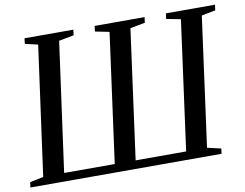

<svg xmlns="http://www.w3.org/2000/svg" viewBox="-82 -854 1231 964"><g transform="rotate(-10 534.0 -371.5)"><path d="M-2 0 1.5 -26.5 70.5 -41 161 -700 95.5 -715 99 -743H348L344.5 -715L268 -700.5L177.5 -42.5H435.5L525 -700.5L453 -715L456.5 -743H711L707.5 -715L631.5 -700.5L542 -42.5H799.5L889 -701L816 -715L820 -743H1070L1066.5 -715L995.5 -701L906 -42.5L976 -26.5L972.5 0Z"/></g></svg>

Font: Merriweather 96pt
Style: Italic
Weight: 400
Italic angle: -7.8°
Version: Version 2.101